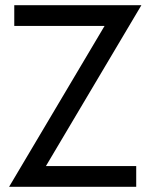

<svg xmlns="http://www.w3.org/2000/svg" viewBox="-20 -720 585 740"><path d="M35 -620H383L15 0H505V-80H157L525 -700H35Z"/></svg>

Font: Glinicke Jost Regular
Style: Regular
Weight: 400
Version: Version 3.710